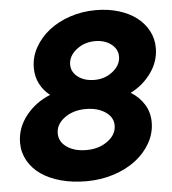

<svg xmlns="http://www.w3.org/2000/svg" viewBox="-52 -758 732 816"><g transform="rotate(-5 314.0 -349.5)"><path d="M284 11Q225 11 175.5 -2.5Q126 -16 91 -40.5Q56 -65 36.5 -100Q17 -135 17 -176Q17 -239 58 -291Q99 -343 162 -368Q134 -390 118.5 -420.5Q103 -451 103 -488Q103 -534 125.5 -574.5Q148 -615 186 -645Q224 -675 276 -692.5Q328 -710 386 -710Q439 -710 483.5 -696.5Q528 -683 559.5 -659Q591 -635 609 -601.5Q627 -568 627 -528Q627 -471 592.5 -422.5Q558 -374 504 -347Q540 -325 561 -291Q582 -257 582 -215Q582 -168 558.5 -126.5Q535 -85 495 -54.5Q455 -24 400.5 -6.5Q346 11 284 11ZM356 -415Q401 -415 434.5 -442Q468 -469 468 -505Q468 -537 440.5 -558Q413 -579 372 -579Q326 -579 292 -552Q258 -525 258 -488Q258 -457 285.5 -436Q313 -415 356 -415ZM296 -121Q349 -121 386.5 -148.5Q424 -176 424 -215Q424 -250 391 -272.5Q358 -295 307 -295Q254 -295 217 -268Q180 -241 180 -202Q180 -166 212.5 -143.5Q245 -121 296 -121Z"/></g></svg>

Font: Red Hat Display Black
Style: Italic
Weight: 900
Italic angle: -12°
Designer: Pentagram / MCKL
Foundry: Pentagram / MCKL
Version: Version 1.003; Red Hat Display Black Italic